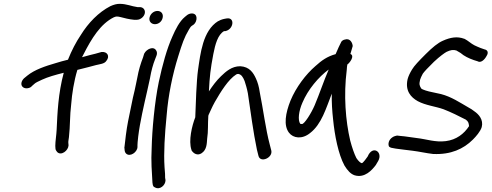

<svg xmlns="http://www.w3.org/2000/svg" viewBox="-20 -766 2560 1000"><path d="M603 -746C588 -746 573 -742 555 -734C493 -702 440 -647 401 -584C376 -547 353 -503 334 -455C313 -450 288 -443 269 -437C217 -422 160 -403 122 -372L105 -358C99 -352 94 -345 92 -336C88 -318 101 -306 118 -306C127 -306 137 -309 144 -315V-316L160 -330C165 -335 179 -342 199 -351C229 -365 268 -376 312 -387C283 -279 279 -177 275 -90C274 -65 268 -30 268 -6L269 9C269 14 275 23 278 26C299 47 336 18 337 -9L336 -21C335 -27 337 -37 339 -51C346 -113 343 -160 351 -225C355 -277 365 -343 383 -402C419 -410 463 -423 480 -427C499 -432 524 -433 534 -449C554 -473 539 -499 508 -495L476 -486C459 -482 439 -477 407 -468C409 -473 413 -477 415 -483C457 -566 504 -642 573 -676C580 -679 585 -680 588 -680C595 -680 599 -679 608 -677C626 -672 654 -665 678 -663H693C711 -663 730 -678 734 -696C738 -713 727 -729 708 -729H696C665 -733 640 -746 603 -746Z M787 -640C806 -640 823 -654 827 -673C832 -693 820 -709 800 -709C780 -709 763 -693 759 -675C754 -655 768 -640 787 -640ZM681 -294C675 -270 669 -244 664 -217L647 -134C639 -95 631 -27 628 2L627 3L628 4C628 8 629 10 629 15C629 22 633 31 637 34C657 53 695 27 696 0V-10C696 -16 697 -31 700 -56C709 -130 729 -215 747 -294C753 -319 757 -341 762 -362V-363C768 -397 777 -431 788 -458L795 -476C799 -486 798 -496 794 -502C780 -529 742 -509 732 -488L731 -487L725 -467C713 -436 702 -401 695 -361C690 -340 687 -318 681 -294Z M787 210C812 225 842 199 842 173V172L840 160C840 151 840 132 837 105C832 30 838 -65 848 -166C856 -267 878 -377 909 -475C929 -539 939 -570 964 -612C971 -624 975 -629 976 -629L977 -630L990 -639C1008 -655 1012 -696 979 -696C970 -696 960 -692 954 -687L943 -678C915 -655 894 -613 878 -576C849 -512 826 -428 807 -339C785 -233 772 -86 770 4C766 77 771 131 774 185C776 207 781 207 787 210Z M1154 -604C1197 -613 1205 -677 1161 -670C1149 -668 1134 -666 1117 -656H1116C1036 -606 1024 -488 1011 -399C1004 -351 999 -221 997 -155C980 -112 961 -33 977 14L978 18C980 21 1000 51 1030 32C1057 14 1057 -17 1059 -44C1065 -81 1062 -121 1065 -163L1067 -169L1079 -195C1085 -208 1091 -221 1099 -235C1130 -289 1169 -352 1210 -378C1213 -380 1217 -381 1221 -381C1237 -378 1245 -366 1254 -344C1259 -328 1266 -307 1271 -280C1284 -191 1300 -72 1318 13L1326 45C1335 85 1402 56 1393 18L1385 -13C1364 -91 1350 -202 1333 -285C1329 -314 1322 -338 1313 -357C1299 -388 1279 -418 1232 -421H1231C1187 -421 1157 -394 1131 -369C1108 -347 1087 -319 1068 -290C1072 -368 1076 -405 1091 -484C1101 -536 1115 -586 1147 -604Z M1805 -485C1809 -498 1813 -514 1817 -526C1816 -542 1804 -569 1776 -560C1767 -558 1762 -554 1758 -549C1751 -536 1738 -508 1728 -484C1684 -472 1655 -451 1623 -422C1573 -379 1522 -312 1493 -242C1467 -177 1456 -113 1485 -75C1507 -46 1553 -39 1595 -73C1655 -119 1678 -202 1708 -278C1707 -234 1710 -187 1715 -143C1723 -61 1742 37 1774 96C1790 122 1806 140 1827 147C1880 163 1918 119 1937 94L1950 72C1976 25 1920 -12 1895 49L1881 68C1877 73 1867 85 1864 84L1863 83H1862C1858 82 1847 74 1836 57C1825 35 1814 4 1804 -34C1780 -136 1769 -270 1786 -402C1787 -413 1787 -421 1789 -430C1800 -437 1830 -475 1805 -485ZM1692 -404C1666 -344 1644 -277 1619 -218C1602 -178 1565 -118 1552 -120C1551 -120 1548 -120 1544 -121C1530 -140 1536 -188 1555 -231C1584 -300 1639 -365 1692 -404Z M2451 -186C2443 -193 2430 -201 2417 -208C2375 -232 2331 -262 2277 -276L2231 -286C2210 -290 2182 -298 2174 -305C2165 -320 2162 -326 2168 -351C2171 -359 2175 -370 2182 -382C2188 -391 2209 -414 2240 -444C2271 -473 2295 -490 2306 -496C2327 -506 2341 -508 2357 -503L2379 -490C2397 -474 2422 -462 2448 -453L2467 -447C2485 -436 2505 -456 2515 -476C2522 -486 2525 -505 2503 -509L2483 -516C2472 -521 2460 -525 2451 -530C2433 -539 2420 -553 2399 -564H2398C2361 -578 2325 -571 2287 -554C2261 -543 2232 -519 2197 -484C2162 -449 2137 -423 2126 -404C2115 -386 2107 -369 2103 -354C2089 -293 2120 -259 2156 -239C2197 -217 2248 -212 2290 -197C2329 -182 2371 -161 2406 -143C2419 -133 2421 -127 2423 -109C2397 -69 2357 -38 2302 -31C2247 -24 2203 -41 2151 -47C2123 -50 2094 -56 2065 -58L2048 -60C2046 -60 2030 -56 2024 -51C2004 -38 2000 -16 2006 -3C2010 1 2016 4 2025 5L2041 8C2067 11 2098 16 2128 19C2162 23 2200 32 2236 36H2237C2328 40 2394 10 2443 -39C2459 -55 2482 -81 2489 -104C2499 -143 2473 -171 2451 -186Z"/></svg>

Font: Stray Cat
Style: ExBdObl
Weight: 800
Version: Version 1.0